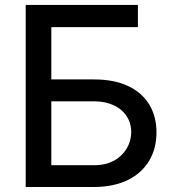

<svg xmlns="http://www.w3.org/2000/svg" viewBox="-20 -747 697 767"><path d="M355.1 0C461.6 0 536.9 -39.4 576 -105.1C595.5 -137.8 605.1 -175.4 605.1 -218.4C605.1 -304 565 -369.3 490.8 -403.8C453.5 -421.2 408.4 -429.7 355.1 -429.7H185V-638.5H530.9V-727.3H82.7V0ZM185 -342.3H355.1C451.3 -342.3 504.3 -286.6 504.3 -219.8C504.3 -174 480.8 -131 436.4 -105.8C414.1 -93.4 387.1 -87 355.1 -87H185Z"/></svg>

Font: Inter 465
Style: Regular
Weight: 400
Designer: Rasmus Andersson
Foundry: rsms
Version: Version 3.019;Glyphs 3.1.2 (3151)